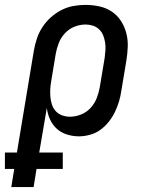

<svg xmlns="http://www.w3.org/2000/svg" viewBox="-76 -548 596 783"><path d="M-30 215 -18 141H-56V74H-7L62 -341Q66 -365 74 -389.5Q82 -414 96.5 -436.5Q111 -459 131 -477Q151 -495 174.5 -507Q198 -519 223 -523.5Q248 -528 272 -528Q301 -528 329 -522Q357 -516 379.5 -501Q402 -486 417 -463Q432 -440 439 -413Q446 -386 445 -357.5Q444 -329 439 -299L419 -179Q416 -157 409.5 -135Q403 -113 393 -92Q383 -71 368 -52Q353 -33 334 -19Q315 -5 291.5 1.5Q268 8 246 8Q221 8 197 0.5Q173 -7 155.5 -23Q138 -39 128 -61Q118 -83 115 -108L84 74H180V141H73L61 215ZM209 -72Q232 -72 254.5 -81Q277 -90 293.5 -108Q310 -126 318.5 -148Q327 -170 331 -193L351 -313Q353 -328 354 -344Q355 -360 352.5 -375.5Q350 -391 344.5 -404.5Q339 -418 328 -428.5Q317 -439 302.5 -443.5Q288 -448 273 -448Q250 -448 227.5 -439Q205 -430 188.5 -412Q172 -394 163.5 -372Q155 -350 151 -327L133 -218Q130 -202 129 -185Q128 -168 129.5 -152Q131 -136 136 -121Q141 -106 151.5 -94.5Q162 -83 177.5 -77.5Q193 -72 209 -72Z"/></svg>

Font: Iosevka Term Curly Medium
Style: Italic
Weight: 500
Italic angle: -9°
Designer: Belleve Invis
Foundry: Belleve Invis
Version: Version 32.3.0